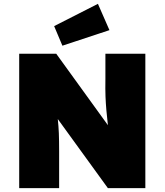

<svg xmlns="http://www.w3.org/2000/svg" viewBox="-20 -980 857 1000"><path d="M80 0V-700H273L542 -328Q537 -373 534 -406.5Q531 -440 529.5 -477Q528 -514 529 -570V-700H737V0H542L281 -360Q285 -322 286.5 -286Q288 -250 288 -191V0ZM305 -742 262 -844 490 -960 550 -823Z"/></svg>

Font: Lexend Black
Style: Regular
Weight: 900
Designer: Bonnie Shaver-Troup, Thomas Jockin
Foundry: Lexend
Version: Version 1.007; ttfautohint (v1.8.3)